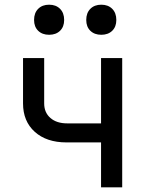

<svg xmlns="http://www.w3.org/2000/svg" viewBox="-20 -797 640 817"><path d="M410 0V-191H263Q178 -191 128 -236Q78 -281 78 -357V-550H168V-357Q168 -318 194.5 -295Q221 -272 266 -272H410V-550H500V0ZM411 -649Q382 -649 364.5 -666Q347 -683 347 -712Q347 -742 364.5 -759.5Q382 -777 411 -777Q440 -777 457.5 -759.5Q475 -742 475 -712Q475 -683 457.5 -666Q440 -649 411 -649ZM189 -649Q160 -649 142.5 -666Q125 -683 125 -712Q125 -742 142.5 -759.5Q160 -777 189 -777Q218 -777 235.5 -759.5Q253 -742 253 -712Q253 -683 235.5 -666Q218 -649 189 -649Z"/></svg>

Font: JetBrains Mono NL
Style: Regular
Weight: 400
Monospace: yes
Designer: Philipp Nurullin, Konstantin Bulenkov
Foundry: JetBrains
Version: Version 2.305; ttfautohint (v1.8.4.7-5d5b)